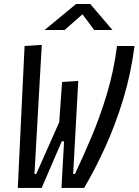

<svg xmlns="http://www.w3.org/2000/svg" viewBox="-20 -918 677 938"><path d="M280.3 0 293 -227.5H281.7L183.6 0H66.9L100.1 -693.4L184.1 -698.7L148.4 -68.4H157.2L269.5 -321.3L283.2 -517.6L362.3 -522.5L337.4 -68.4H346.2Q385.7 -151.4 427 -249Q468.3 -346.7 502 -458Q535.6 -569.3 551.8 -693.4H637.2Q619.6 -557.1 581.8 -432.9Q543.9 -308.6 494.4 -200Q444.8 -91.3 391.1 0ZM197.8 -771.5 351.6 -898.4H420.9L529.3 -771.5H440.4L382.8 -848.1L295.9 -771.5Z"/></svg>

Font: CaskaydiaCove NFP SemiLight
Style: Italic
Weight: 350
Italic angle: -10°
Designer: Aaron Bell
Foundry: Saja Typeworks
Version: Version 2111.001; VTT 6.35;Nerd Fonts 3.1.1